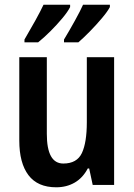

<svg xmlns="http://www.w3.org/2000/svg" viewBox="-20 -786 570 816"><path d="M465 -543V0H374L359 -70H353Q332 -30 297.5 -10Q263 10 219 10Q140 10 101 -41.5Q62 -93 62 -189V-543H179V-217Q179 -91 249 -91Q307 -91 328 -135.5Q349 -180 349 -267V-543ZM447 -756Q437 -737 413 -708.5Q389 -680 361.5 -652Q334 -624 313 -606H252V-618Q275 -656 298.5 -698.5Q322 -741 333 -766H447ZM278 -756Q268 -736 245 -708.5Q222 -681 194.5 -653.5Q167 -626 142 -606H84V-618Q107 -657 130 -698.5Q153 -740 165 -766H278Z"/></svg>

Font: Noto Sans Georgian Condensed SemiBold
Style: Regular
Weight: 600
Width: 3
Designer: Monotype Design Team, Akaki Razmadze
Foundry: Google LLC
Version: Version 2.005; ttfautohint (v1.8.4.7-5d5b)